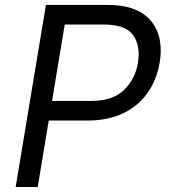

<svg xmlns="http://www.w3.org/2000/svg" viewBox="-20 -747 674 767"><path d="M42.6 0 163.4 -727.3H409.1Q494.3 -727.3 544 -696.7Q568.9 -681.5 585.6 -660.5Q602.3 -639.6 611.2 -614Q620 -588.4 621.6 -558.9Q623.2 -529.5 617.9 -497.2Q608.7 -442.1 584.2 -399Q559.7 -355.8 522.9 -326.2Q486.2 -296.5 438.2 -281.1Q390.3 -265.6 333.8 -265.6H174.7L130.7 0ZM187.9 -343.8H343.8Q431.1 -343.8 475.9 -388.1Q521.3 -432.9 531.2 -497.2Q541.9 -563.6 512.1 -606.2Q481.9 -649.1 393.5 -649.1H238.6Z"/></svg>

Font: Inter P
Style: Italic
Weight: 400
Italic angle: -9.40001°
Designer: Rasmus Andersson
Foundry: rsms
Version: Version 3.018;git-588b23468